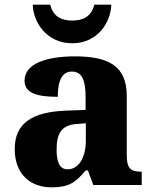

<svg xmlns="http://www.w3.org/2000/svg" viewBox="-20 -791 654 821"><path d="M289 -606C398 -606 454 -696 456 -771H383C372 -723 338 -703 289 -703C240 -703 206 -723 195 -771H120C122 -696 179 -606 289 -606ZM200 10C273 10 302 -9 346 -62H356L379 0H586V-57H582C537 -57 522 -73 522 -128V-381C522 -506 448 -550 301 -550C183 -550 85 -521 85 -446C85 -396 131 -377 227 -377C227 -447 246 -485 287 -485C331 -485 346 -448 346 -375V-321L265 -318C116 -313 43 -263 43 -154C43 -43 113 10 200 10ZM269 -67C236 -67 222 -96 222 -151C222 -221 243 -257 310 -261L347 -264V-191C347 -116 316 -67 269 -67Z"/></svg>

Font: Noto Serif Myanmar ExtraBold
Style: Regular
Weight: 800
Designer: Ben Mitchell and the Monotype Design Team
Foundry: Monotype Imaging Inc.
Version: Version 2.106